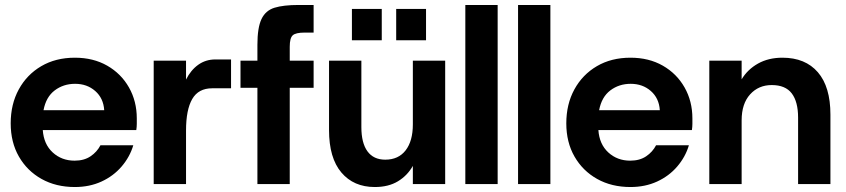

<svg xmlns="http://www.w3.org/2000/svg" viewBox="-20 -740 3400 772"><path d="M281 12Q205 12 147 -20.5Q89 -53 56 -110.5Q23 -168 23 -244Q23 -321 55.5 -380.5Q88 -440 146 -474Q204 -508 281 -508Q355 -508 411 -476Q467 -444 498.5 -388.5Q530 -333 530 -264Q530 -254 530 -242Q530 -230 528 -217H152Q156 -160 192 -127Q228 -94 280 -94Q318 -94 344 -111.5Q370 -129 384 -156H516Q502 -109 469 -70.5Q436 -32 388 -10Q340 12 281 12ZM282 -403Q235 -403 200 -376.5Q165 -350 155 -297H399Q396 -345 363 -374Q330 -403 282 -403Z M598 0V-496H728V-420Q747 -458 777 -479.5Q807 -501 846 -501H909V-385H833Q778 -385 753 -342Q728 -299 728 -215V0Z M1015 0V-387H947V-496H1015V-560Q1015 -629 1031.5 -663.5Q1048 -698 1084 -709Q1120 -720 1180 -720H1241V-609H1205Q1169 -609 1157 -598Q1145 -587 1145 -552V-496H1241V-387H1145V0Z M1487 12Q1402 12 1352.5 -46.5Q1303 -105 1303 -217V-496H1433V-229Q1433 -165 1457.5 -131.5Q1482 -98 1529 -98Q1582 -98 1611 -135.5Q1640 -173 1640 -240V-496H1770V0H1640V-73Q1618 -34 1580 -11Q1542 12 1487 12ZM1573 -578V-704H1693V-578ZM1395 -578V-704H1515V-578Z M1851 0V-720H1981V0Z M2063 0V-720H2193V0Z M2515 12Q2439 12 2381 -20.5Q2323 -53 2290 -110.5Q2257 -168 2257 -244Q2257 -321 2289.5 -380.5Q2322 -440 2380 -474Q2438 -508 2515 -508Q2589 -508 2645 -476Q2701 -444 2732.5 -388.5Q2764 -333 2764 -264Q2764 -254 2764 -242Q2764 -230 2762 -217H2386Q2390 -160 2426 -127Q2462 -94 2514 -94Q2552 -94 2578 -111.5Q2604 -129 2618 -156H2750Q2736 -109 2703 -70.5Q2670 -32 2622 -10Q2574 12 2515 12ZM2516 -403Q2469 -403 2434 -376.5Q2399 -350 2389 -297H2633Q2630 -345 2597 -374Q2564 -403 2516 -403Z M2832 0V-496H2962V-421Q2986 -461 3028 -484.5Q3070 -508 3126 -508Q3218 -508 3268.5 -449.5Q3319 -391 3319 -279V0H3189V-267Q3189 -331 3163.5 -364.5Q3138 -398 3083 -398Q3030 -398 2996 -360.5Q2962 -323 2962 -256V0Z"/></svg>

Font: HostGroteskBold
Style: Bold
Weight: 700
Designer: Doukan Karapınar based on Poppins by Indian Type Foundry, Jonny Pinhorn
Foundry: Element Type
Version: Version 1.001; ttfautohint (v1.8.4.7-5d5b)